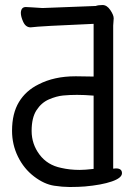

<svg xmlns="http://www.w3.org/2000/svg" viewBox="-20 -723 540 765"><path d="M361 -699Q371 -703 388.5 -703Q406 -703 419.5 -683Q433 -663 433 -650Q433 -643 431 -621V-51Q440 -52 442 -52Q466 -52 466 -33Q466 -14 425.5 0Q385 14 318 20Q291 22 265 22H263Q259 22 255 22Q229 22 196 17Q156 11 115.5 -20Q75 -51 51.5 -99Q28 -147 28 -202Q28 -271 55.5 -316.5Q83 -362 134 -387Q196 -419 280 -419H285Q326 -418 353 -418V-628Q139 -619 102 -614Q82 -614 72 -637Q63 -657 63 -672Q64 -695 83 -695Q92 -695 110.5 -693.5Q129 -692 149 -691Q163 -691 357 -699Q359 -699 361 -699ZM224 -54Q258 -46 298 -46Q318 -46 353 -50V-342Q316 -345 287 -345Q258 -345 231.5 -342.5Q205 -340 175 -327Q145 -314 125.5 -284Q106 -254 106 -201.5Q106 -149 137.5 -107Q169 -65 224 -54Z"/></svg>

Font: Moon Stars Kai HW
Style: Bold
Weight: 700
Designer: GuiWonder
Version: Version 1.101